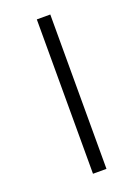

<svg xmlns="http://www.w3.org/2000/svg" viewBox="-110 -572 423 616"><g transform="rotate(-20 102.0 -263.5)"><path d="M98 0V-527H144V0Z"/></g></svg>

Font: Noto Serif Kannada Light
Style: Regular
Weight: 300
Version: Version 2.003